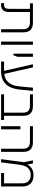

<svg xmlns="http://www.w3.org/2000/svg" viewBox="1433 -2072 639 3545"><g transform="rotate(90 1752.5 -299.5)"><path d="M519 0V-401Q519 -474 485.5 -503.5Q452 -533 391 -533H42V-588H397Q486 -588 531.5 -545.5Q577 -503 577 -411V0ZM38 0V-55H75Q110 -55 127 -79Q144 -103 144 -155V-560H202V-150Q202 -74 169 -37Q136 0 73 0Z M748 0V-588H806V0Z M971 -227V-588H1029V-306L1000 -227Z M1116 0V-55H1299Q1357 -55 1404.5 -71.5Q1452 -88 1487.5 -122Q1523 -156 1546 -210.5Q1569 -265 1575 -341L1599 -588H1657L1634 -343Q1628 -285 1613.5 -234Q1599 -183 1573.5 -140Q1548 -97 1509.5 -65.5Q1471 -34 1419 -17Q1367 0 1299 0ZM1291 -42 1166 -588H1224L1348 -42Z M2060 0V-401Q2060 -474 2026 -503.5Q1992 -533 1932 -533H1722V-588H1937Q2026 -588 2072 -545.5Q2118 -503 2118 -411V0ZM1722 0V-55H2194V0Z M2726 0V-401Q2726 -474 2692 -503.5Q2658 -533 2598 -533H2310V-588H2603Q2692 -588 2738 -545.5Q2784 -503 2784 -411V0ZM2310 0V-357H2368V0Z M3216 -599Q3283 -599 3329 -574Q3375 -549 3399 -503Q3423 -457 3423 -395V0H3174V-55H3365V-388Q3365 -463 3325 -505Q3285 -547 3212 -547Q3152 -547 3112.5 -521Q3073 -495 3052 -451.5Q3031 -408 3024 -358L2977 0H2919L2975 -422L2940 -588H2998L3018 -488H3021Q3033 -514 3052 -534.5Q3071 -555 3095.5 -569.5Q3120 -584 3150 -591.5Q3180 -599 3216 -599Z"/></g></svg>

Font: Noto Sans Hebrew Light
Style: Regular
Weight: 300
Designer: Monotype Design Team
Foundry: Monotype Imaging Inc.
Version: Version 2.003